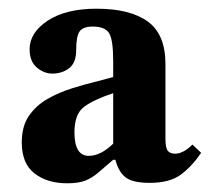

<svg xmlns="http://www.w3.org/2000/svg" viewBox="-20 -667 488 441"><path d="M134 -246Q89 -246 59.5 -268.5Q30 -291 30 -340Q30 -377 46.5 -401Q63 -425 89.5 -440Q116 -455 146.5 -464.5Q177 -474 206 -481L240 -490V-526Q240 -576 230.5 -591Q221 -606 193 -606Q171 -606 163 -595Q155 -584 155 -552Q155 -523 139 -510.5Q123 -498 100 -498Q81 -498 64.5 -512Q48 -526 48 -554Q48 -592 89.5 -619.5Q131 -647 202 -647Q279 -647 319.5 -617.5Q360 -588 360 -520V-349Q360 -327 365.5 -320.5Q371 -314 382 -314Q401 -314 422 -335L442 -316Q421 -285 395.5 -266Q370 -247 324 -247Q284 -247 268 -260Q252 -273 245 -300H240Q219 -282 205 -270Q191 -258 175.5 -252Q160 -246 134 -246ZM240 -337V-453Q195 -438 173 -421.5Q151 -405 151 -363Q151 -309 184 -309Q211 -309 240 -337Z"/></svg>

Font: STIX Two Text
Style: Bold
Weight: 700
Designer: Ross Mills, John Hudson & Paul Hanslow, Tiro Typeworks Ltd; with prior portions MicroPress Inc., and Coen Hoffman.
Foundry: Tiro Typeworks Ltd
Version: Version 2.13 b171